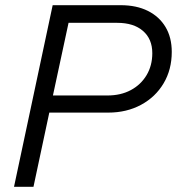

<svg xmlns="http://www.w3.org/2000/svg" viewBox="-20 -720 682 740"><path d="M34 0 183 -700H444.9Q506 -700 550 -678Q594 -656 618 -615.8Q642 -575.6 642 -520Q642 -451.8 610.6 -398.9Q579.2 -346 523.6 -316Q468 -286 397 -286H170L109 0ZM184 -352H393.9Q445.5 -352 484.1 -372.7Q522.8 -393.4 544.9 -430.3Q567 -467.3 567 -515Q567 -569.8 531 -600.9Q495 -632 432 -632H244.2Z"/></svg>

Font: Red Hat Text VF
Style: Italic
Weight: 300
Italic angle: -12°
Designer: Pentagram, MCKL
Foundry: Pentagram, MCKL
Version: Version 1.023